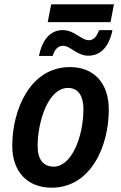

<svg xmlns="http://www.w3.org/2000/svg" viewBox="-20 -863 563 893"><path d="M202 -760H494L510 -843H218ZM161 -603H225C234 -632 249 -650 273 -650C308 -650 337 -604 391 -604C443 -604 486 -639 503 -723H441C429 -692 416 -676 393 -676C358 -676 326 -723 272 -723C214 -723 177 -679 161 -603ZM220 10C402 10 486 -182 486 -353C486 -477 417 -551 305 -551C120 -551 37 -352 37 -185C37 -64 108 10 220 10ZM230 -88C181 -88 155 -122 155 -184C155 -295 203 -454 296 -454C348 -454 368 -411 368 -356C368 -227 313 -88 230 -88Z"/></svg>

Font: Noto Sans SemiCondensed SemiBold
Style: Italic
Weight: 600
Width: 4
Italic angle: -12°
Designer: Monotype Design Team
Foundry: Monotype Imaging Inc.
Version: Version 2.013